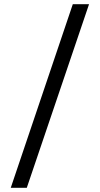

<svg xmlns="http://www.w3.org/2000/svg" viewBox="-20 -690 473 910"><path d="M325 -670 31 200H107L402 -670Z"/></svg>

Font: LT Wave Text Light
Style: Regular
Weight: 300
Designer: Daniel Lyons
Version: Version 2.5 (Glyphs App)